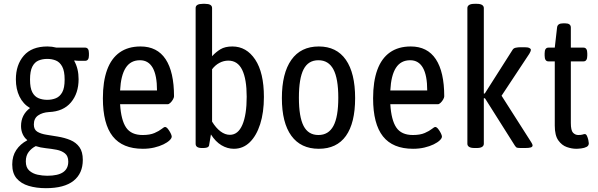

<svg xmlns="http://www.w3.org/2000/svg" viewBox="-20 -772 3128 1004"><path d="M220 212Q170 212 130 200Q90 188 67 161Q44 134 44 88Q44 44 65 12.5Q86 -19 122 -38V-40Q107 -52 98.5 -71Q90 -90 90 -113Q90 -143 102 -166.5Q114 -190 137 -207Q101 -228 82 -267Q63 -306 63 -357Q63 -433 104.5 -481Q146 -529 228 -529Q252 -529 275 -523H425Q445 -523 445 -494V-482Q445 -454 425 -454Q406 -454 393.5 -454Q381 -454 370 -456L368 -454Q391 -413 391 -358Q391 -284 351 -236.5Q311 -189 236 -186Q202 -184 179.5 -168.5Q157 -153 157 -121Q157 -94 175.5 -83Q194 -72 222.5 -67.5Q251 -63 281 -58Q318 -52 348 -39.5Q378 -27 395.5 -2.5Q413 22 413 64Q413 135 364.5 173.5Q316 212 220 212ZM227 147Q283 147 310 128.5Q337 110 337 73Q337 44 319.5 30Q302 16 275.5 11Q249 6 220 3Q191 0 167 -8Q145 3 130 22.5Q115 42 115 72Q115 104 133 120Q151 136 176.5 141.5Q202 147 227 147ZM227 -250Q252 -250 272.5 -258.5Q293 -267 305.5 -289.5Q318 -312 318 -356Q318 -400 305.5 -423.5Q293 -447 272.5 -455.5Q252 -464 227 -464Q202 -464 181.5 -455.5Q161 -447 149 -423.5Q137 -400 137 -356Q137 -312 149 -289.5Q161 -267 181.5 -258.5Q202 -250 227 -250Z M727 6Q621 6 569.5 -59Q518 -124 518 -258Q518 -346 540 -406.5Q562 -467 606 -498Q650 -529 715 -529Q802 -529 846 -462.5Q890 -396 890 -268Q890 -262 884.5 -252Q879 -242 871 -234.5Q863 -227 857 -227H608Q613 -144 639.5 -105Q666 -66 726 -66Q764 -66 788 -76.5Q812 -87 825 -97.5Q838 -108 843 -108Q850 -108 858 -98Q866 -88 872 -76Q878 -64 878 -58Q878 -49 866.5 -38Q855 -27 834.5 -17Q814 -7 786.5 -0.5Q759 6 727 6ZM608 -299H801Q801 -378 778.5 -417.5Q756 -457 712 -457Q663 -457 637.5 -417.5Q612 -378 608 -299Z M1203 6Q1169 6 1138 -12.5Q1107 -31 1083 -69L1073 -10Q1070 -3 1062 -0.5Q1054 2 1042 2H1036Q1003 2 1003 -20V-730Q1003 -752 1041 -752H1052Q1089 -752 1089 -730V-478Q1109 -500 1133 -514.5Q1157 -529 1195 -529Q1269 -529 1314.5 -460.5Q1360 -392 1360 -265Q1360 -184 1340.5 -123Q1321 -62 1286 -28Q1251 6 1203 6ZM1182 -67Q1225 -67 1247.5 -119.5Q1270 -172 1270 -266Q1270 -358 1246.5 -406.5Q1223 -455 1174 -455Q1150 -455 1128 -443.5Q1106 -432 1089 -410V-136Q1109 -103 1133 -85Q1157 -67 1182 -67Z M1647 6Q1553 6 1503.5 -62Q1454 -130 1454 -259Q1454 -389 1503.5 -459Q1553 -529 1647 -529Q1740 -529 1788.5 -459.5Q1837 -390 1837 -259Q1837 -129 1789 -61.5Q1741 6 1647 6ZM1645 -66Q1698 -66 1723.5 -113.5Q1749 -161 1749 -261Q1749 -361 1723.5 -409Q1698 -457 1645 -457Q1592 -457 1567.5 -409.5Q1543 -362 1543 -261Q1543 -161 1567.5 -113.5Q1592 -66 1645 -66Z M2140 6Q2034 6 1982.5 -59Q1931 -124 1931 -258Q1931 -346 1953 -406.5Q1975 -467 2019 -498Q2063 -529 2128 -529Q2215 -529 2259 -462.5Q2303 -396 2303 -268Q2303 -262 2297.5 -252Q2292 -242 2284 -234.5Q2276 -227 2270 -227H2021Q2026 -144 2052.5 -105Q2079 -66 2139 -66Q2177 -66 2201 -76.5Q2225 -87 2238 -97.5Q2251 -108 2256 -108Q2263 -108 2271 -98Q2279 -88 2285 -76Q2291 -64 2291 -58Q2291 -49 2279.5 -38Q2268 -27 2247.5 -17Q2227 -7 2199.5 -0.5Q2172 6 2140 6ZM2021 -299H2214Q2214 -378 2191.5 -417.5Q2169 -457 2125 -457Q2076 -457 2050.5 -417.5Q2025 -378 2021 -299Z M2462 2Q2442 2 2433 -4Q2424 -10 2424 -20V-730Q2424 -740 2433 -746Q2442 -752 2462 -752H2473Q2492 -752 2501 -746Q2510 -740 2510 -730V-283H2515L2660 -511Q2665 -520 2677 -522.5Q2689 -525 2703 -525H2723Q2740 -525 2748 -521Q2756 -517 2756 -512Q2756 -504 2748 -491L2582 -240V-304L2758 -28Q2765 -17 2765 -12Q2765 -4 2755.5 -1Q2746 2 2726 2H2706Q2691 2 2684.5 0.5Q2678 -1 2672 -11L2516 -258H2510V-20Q2510 -10 2501 -4Q2492 2 2473 2Z M2993 6Q2970 6 2944 -3Q2918 -12 2899.5 -38Q2881 -64 2881 -115V-451H2848Q2828 -451 2828 -481V-493Q2828 -523 2848 -523H2881L2893 -628Q2895 -650 2925 -650H2935Q2965 -650 2965 -628V-523H3031Q3051 -523 3051 -493V-481Q3051 -451 3031 -451H2965V-129Q2965 -90 2976.5 -78Q2988 -66 3004 -66Q3019 -66 3026.5 -68.5Q3034 -71 3038 -71Q3045 -71 3049.5 -61Q3054 -51 3056.5 -39.5Q3059 -28 3059 -23Q3059 -10 3047.5 -4Q3036 2 3020 4Q3004 6 2993 6Z"/></svg>

Font: Asap Condensed VF Beta
Style: Regular
Weight: 400
Designer: Pablo Cosgaya
Foundry: Omnibus-Type
Version: Version 1.008